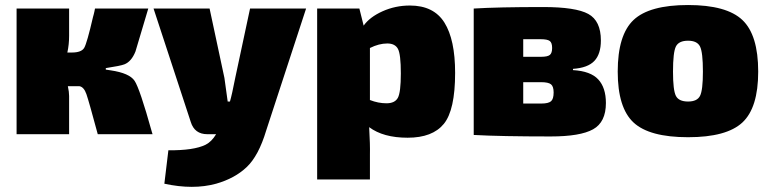

<svg xmlns="http://www.w3.org/2000/svg" viewBox="-20 -534 3063 764"><path d="M401 -263V-257Q408 -256 421 -254Q495 -243 515.5 -212.5Q536 -182 584 -10Q586 -3 587 0H369Q334 -130 324 -159Q314 -188 296 -191H250Q255 -168 255 -152V0H46V-500H255V-391Q255 -357 248 -325H266Q304 -325 315 -343.5Q326 -362 350 -466Q352 -473 353 -477Q354 -481 355.5 -487.5Q357 -494 358 -500H570Q523 -341 519 -329Q503 -289 475 -278Q460 -272 401 -263Z M1198 -500 1039 -14Q1009 86 961.5 131Q914 176 840 197Q749 222 634 197L650 64Q751 65 798 42Q822 30 840 0H805Q754 0 739 -49L591 -500H814L873 -224Q877 -197 886 -130H895Q903 -157 916 -224L975 -500Z M1410 -500 1427 -432Q1451 -466 1502 -489Q1553 -512 1611 -512Q1706 -512 1748.5 -444Q1791 -376 1791 -244Q1791 -96 1746 -41Q1701 14 1602 14Q1505 14 1449 -28Q1453 43 1452 81V180H1242V-500ZM1452 -343V-136Q1485 -123 1518 -123Q1551 -123 1563 -144.5Q1575 -166 1575 -242Q1575 -318 1563.5 -339.5Q1552 -361 1521 -361Q1488 -361 1452 -343Z M2260 -260V-255Q2330 -251 2360.5 -218Q2391 -185 2391 -124Q2391 -48 2340 -19.5Q2289 9 2171 9Q1973 9 1865 3V-500Q1962 -506 2141 -506Q2271 -506 2321 -478.5Q2371 -451 2371 -373Q2371 -319 2345 -291.5Q2319 -264 2260 -260ZM2062 -308H2133Q2159 -308 2168 -315.5Q2177 -323 2177 -343Q2177 -364 2167.5 -371Q2158 -378 2131 -378H2062ZM2062 -122H2134Q2162 -122 2172.5 -131Q2183 -140 2183 -166Q2183 -190 2172.5 -198.5Q2162 -207 2133 -207H2062Z M2718 -514Q2871 -514 2934 -454.5Q2997 -395 2997 -249Q2997 -105 2934 -46.5Q2871 12 2718 12Q2564 12 2501 -46.5Q2438 -105 2438 -249Q2438 -395 2501 -454.5Q2564 -514 2718 -514ZM2718 -372Q2681 -372 2669.5 -349Q2658 -326 2658 -249Q2658 -175 2669.5 -152.5Q2681 -130 2718 -130Q2754 -130 2765.5 -152.5Q2777 -175 2777 -249Q2777 -326 2765.5 -349Q2754 -372 2718 -372Z"/></svg>

Font: Exo 2.0 Black
Style: Regular
Weight: 900
Designer: Natanael Gama
Version: Version 1.001;PS 001.001;hotconv 1.0.70;makeotf.lib2.5.58329